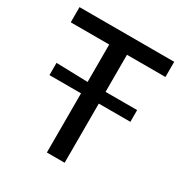

<svg xmlns="http://www.w3.org/2000/svg" viewBox="-167 -839 916 964"><g transform="rotate(30 291.0 -357.0)"><path d="M566 -626H343V-411H526V-343H343V0H240V-343H57V-414L240 -409V-626H17V-714H566Z"/></g></svg>

Font: Non Bureau
Style: Regular
Weight: 400
Designer: Jona Saucedo
Foundry: Non Foundry
Version: Version 1.000; ttfautohint (v1.8.4)